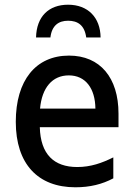

<svg xmlns="http://www.w3.org/2000/svg" viewBox="-20 -785 570 815"><path d="M269 -765C187 -765 135 -715 133 -626H194C200 -677 229 -697 269 -697C310 -697 339 -678 346 -626H407C406 -711 353 -765 269 -765ZM300 10C362 10 414 -3 461 -28V-117C413 -93 365 -76 308 -76C209 -76 152 -130 149 -245H483V-303C483 -455 405 -549 273 -549C132 -549 47 -444 47 -268C47 -89 141 10 300 10ZM385 -324H150C158 -414 203 -465 272 -465C343 -465 384 -410 385 -324Z"/></svg>

Font: Noto Sans Mono Condensed Medium
Style: Regular
Weight: 500
Width: 3
Designer: Monotype Design Team
Foundry: Monotype Imaging Inc.
Version: Version 2.014